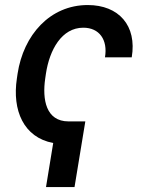

<svg xmlns="http://www.w3.org/2000/svg" viewBox="-20 -573 591 777"><path d="M325.3 -81.7H257.5C165.8 -81.7 150.6 -170.5 163 -255.3L165.8 -274.5C180.4 -371.8 229.8 -460.9 317.1 -460.9C381.7 -460.9 416.9 -412.3 404.8 -340.9H513.1C534.8 -469.5 460.6 -552.6 335.2 -552.6C182.2 -552.6 74.9 -431.5 51.1 -274.5L48.3 -255.3C28.8 -126.8 75.3 -16.7 195.3 5.7L166.2 183.9H281.6Z"/></svg>

Font: Magic Ui Pro Medium
Style: Italic
Weight: 500
Italic angle: -9.39999°
Designer: Stefan Endress, Andreas Faust
Version: Version 1.000;FEAKit 1.0